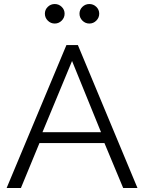

<svg xmlns="http://www.w3.org/2000/svg" viewBox="-20 -934 716 954"><path d="M310 -710H367L663 0H592L499 -223H176L84 0H13ZM482 -277 338 -631 191 -277ZM203 -866Q203 -886 217.5 -900Q232 -914 252 -914Q272 -914 286.5 -900Q301 -886 301 -866Q301 -846 286.5 -831.5Q272 -817 252 -817Q232 -817 217.5 -831.5Q203 -846 203 -866ZM375 -866Q375 -886 389.5 -900Q404 -914 424 -914Q444 -914 458.5 -900Q473 -886 473 -866Q473 -846 458.5 -831.5Q444 -817 424 -817Q404 -817 389.5 -831.5Q375 -846 375 -866Z"/></svg>

Font: Rising Sun Light
Style: Regular
Weight: 300
Designer: Matt McInerney, Pablo Impallari, Rodrigo Fuenzalida (Raleway font), Stephen Hutchings (Greek), Cristiano Sobral (main ch
Foundry: The Rising Sun Project Authors
Version: Version 4.327; ttfautohint (v1.8.4.7-5d5b-dirty)